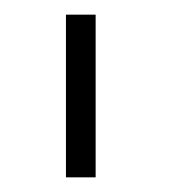

<svg xmlns="http://www.w3.org/2000/svg" viewBox="-20 -790 231 262"><path d="M110.5 -770V-548H70V-770Z"/></svg>

Font: Junction Light
Style: Regular
Weight: 300
Designer: Caroline Hadilaksono
Foundry: Caroline Hadilaksono, Tyler Finck, The League of Moveable Type
Version: Version 2.000; ttfautohint (v1.8.3)